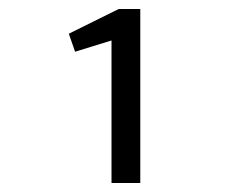

<svg xmlns="http://www.w3.org/2000/svg" viewBox="-20 -653 540 427"><path d="M228 -246V-563L147 -538L133 -578L244 -633H292V-246Z"/></svg>

Font: Inconsolata Medium
Style: Regular
Weight: 500
Monospace: yes
Designer: Raph Levien, Cyreal, Brenton Simpson
Foundry: Raph Levien, Cyreal, Google
Version: Version 3.001; ttfautohint (v1.8.2.53-6de2)